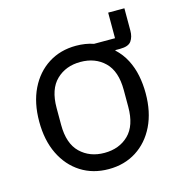

<svg xmlns="http://www.w3.org/2000/svg" viewBox="-98 -714 756 812"><g transform="rotate(-15 280.0 -308.0)"><path d="M448 -628H519V-530Q519 -503 506.5 -485Q494 -467 457 -467H436V-465Q464 -439 481 -406Q498 -373 505.5 -335.5Q513 -298 513 -258Q513 -176 483.5 -115.5Q454 -55 401.5 -21.5Q349 12 280 12Q211 12 158.5 -21.5Q106 -55 76.5 -115.5Q47 -176 47 -258Q47 -340 76.5 -400.5Q106 -461 158.5 -494.5Q211 -528 280 -528Q300 -528 319.5 -525Q339 -522 356 -516H448ZM280 -59Q345 -59 386 -99Q427 -139 427 -221V-295Q427 -377 386 -417Q345 -457 280 -457Q216 -457 174.5 -417Q133 -377 133 -295V-221Q133 -139 174.5 -99Q216 -59 280 -59Z"/></g></svg>

Font: IBM Plex Sans
Style: Regular
Weight: 400
Designer: Mike Abbink, Paul van der Laan, Pieter van Rosmalen
Foundry: Bold Monday
Version: Version 3.201